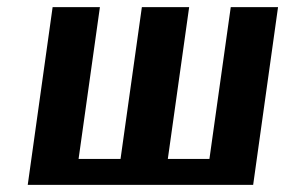

<svg xmlns="http://www.w3.org/2000/svg" viewBox="-20 -520 802 540"><path d="M762 -500 692 0H58L128 -500H261L201 -73H319L379 -500H512L452 -73H569L629 -500Z"/></svg>

Font: Arsenal
Style: Bold Italic
Weight: 700
Italic angle: -9°
Designer: Andrij Shevchenko
Foundry: Stairsfor.com
Version: Version 1.000